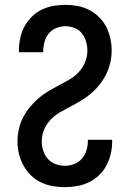

<svg xmlns="http://www.w3.org/2000/svg" viewBox="-20 -763 540 791"><path d="M247 8Q221 8 196 3.5Q171 -1 148 -12Q125 -23 106.5 -41.5Q88 -60 76 -82.5Q64 -105 58 -130Q52 -155 52 -180Q52 -205 57.5 -230Q63 -255 74 -277Q85 -299 101 -319Q117 -339 135.5 -355.5Q154 -372 175.5 -385Q197 -398 219 -409.5Q241 -421 263 -433.5Q285 -446 302.5 -464Q320 -482 330 -505.5Q340 -529 340 -554Q340 -573 334.5 -592Q329 -611 317 -626Q305 -641 286.5 -648Q268 -655 249 -655Q230 -655 211.5 -647.5Q193 -640 181 -625Q169 -610 163.5 -591Q158 -572 158 -553V-548H58V-557Q58 -582 63.5 -607Q69 -632 81 -654Q93 -676 111 -694Q129 -712 151.5 -723Q174 -734 199 -738.5Q224 -743 249 -743Q274 -743 299 -738.5Q324 -734 346.5 -722.5Q369 -711 387.5 -693Q406 -675 417.5 -652.5Q429 -630 434.5 -605Q440 -580 440 -555Q440 -530 434.5 -505.5Q429 -481 418 -458.5Q407 -436 391.5 -416Q376 -396 357 -379.5Q338 -363 316.5 -350Q295 -337 273 -325.5Q251 -314 229 -301.5Q207 -289 189.5 -271Q172 -253 162 -229.5Q152 -206 152 -181Q152 -162 158 -142.5Q164 -123 177 -108.5Q190 -94 208.5 -87Q227 -80 247 -80Q267 -80 285.5 -87Q304 -94 317 -109Q330 -124 336 -143Q342 -162 342 -182V-187H442V-178Q442 -153 436 -128Q430 -103 418 -80.5Q406 -58 387.5 -40.5Q369 -23 346 -12Q323 -1 297.5 3.5Q272 8 247 8Z"/></svg>

Font: Iosevka Semibold
Style: Regular
Weight: 600
Monospace: yes
Designer: Belleve Invis
Foundry: Belleve Invis
Version: Version 33.2.3; ttfautohint (v1.8.4)